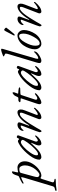

<svg xmlns="http://www.w3.org/2000/svg" viewBox="1083 -1930 1034 3440"><g transform="rotate(-90 1600.0 -210.0)"><path d="M357 -282Q357 -321 340 -351Q323 -381 293 -381Q256 -381 238 -372Q224 -366 219 -341L158 -117Q147 -76 147 -57Q147 -42 161 -31Q175 -20 192 -20Q207 -20 234 -41Q261 -62 289 -96Q317 -130 337 -180.5Q357 -231 357 -282ZM-80 286Q-100 289 -100 277Q-100 262 -70 257Q-47 254 -35.5 246Q-24 238 -18 220L136 -294Q152 -348 142 -348Q140 -348 136 -347Q100 -335 47 -307Q43 -304 37 -305Q31 -306 30 -311Q27 -321 45 -332Q91 -362 150 -385Q165 -392 168 -401Q188 -466 203 -489Q218 -512 240 -512Q254 -512 248 -490L233 -424Q229 -402 236 -402Q237 -402 248.5 -405Q260 -408 279.5 -411Q299 -414 320 -414Q364 -414 397 -378.5Q430 -343 430 -282Q430 -214 386 -143Q342 -72 282 -29Q222 14 173 14Q158 14 145 6L132 -2Q122 -2 113 24L55 208Q44 241 87 246Q117 248 117 261Q117 272 88 272Q-2 272 -80 286Z M745 14Q731 14 722.5 0.5Q714 -13 714 -30Q714 -66 756 -153Q766 -173 758 -171Q756 -171 754 -168Q661 -65 607 -25.5Q553 14 502 14Q489 14 474 2.5Q459 -9 459 -21Q459 -97 535 -197Q611 -297 701 -362Q723 -377 751.5 -391.5Q780 -406 790 -406Q811 -406 823 -387Q829 -377 835 -388Q851 -426 862 -426Q875 -426 885.5 -419.5Q896 -413 896 -406Q896 -400 889 -381L786 -97Q780 -78 786 -63.5Q792 -49 805 -49Q813 -49 836.5 -63.5Q860 -78 869 -88Q874 -95 882 -98.5Q890 -102 893 -90Q893 -83 883 -70Q864 -41 824 -13.5Q784 14 745 14ZM774 -353Q743 -353 686 -301Q629 -249 583.5 -182Q538 -115 538 -77Q538 -57 542.5 -51.5Q547 -46 561 -46Q594 -46 656 -106.5Q718 -167 766 -234Q814 -301 814 -321Q814 -334 801 -343.5Q788 -353 774 -353Z M1187 -36 1292 -309Q1302 -336 1301.5 -350.5Q1301 -365 1295.5 -368Q1290 -371 1280 -372Q1240 -374 1177 -297Q1152 -267 1107.5 -198.5Q1063 -130 1034 -78Q990 2 980 12Q974 17 968 17Q961 17 956 5Q951 -7 951 -17Q951 -24 973 -84L1060 -312Q1065 -324 1067 -331.5Q1069 -339 1070 -345Q1071 -351 1069 -353.5Q1067 -356 1062 -356Q1025 -356 990 -310Q986 -305 981 -306Q976 -307 975 -314Q974 -323 979.5 -339.5Q985 -356 992 -364Q1030 -413 1085 -414Q1109 -414 1121.5 -401.5Q1134 -389 1123 -360L1069 -212Q1066 -205 1070.5 -203.5Q1075 -202 1078 -208Q1137 -309 1197.5 -361.5Q1258 -414 1309 -414Q1330 -414 1343 -401.5Q1356 -389 1358.5 -359.5Q1361 -330 1342 -282L1267 -86Q1252 -50 1272 -50Q1286 -50 1311.5 -66Q1337 -82 1353 -95.5Q1369 -109 1378 -118Q1379 -119 1381 -119Q1389 -119 1389 -110Q1389 -102 1385 -96Q1294 14 1213 14Q1198 14 1189 -2Q1180 -18 1187 -36Z M1633 -68Q1598 -35 1553 -10.5Q1508 14 1486 14Q1453 14 1453 -23Q1453 -36 1467 -79L1557 -346Q1561 -358 1547 -358L1507 -360Q1489 -361 1489 -374Q1489 -376 1493.5 -381.5Q1498 -387 1506.5 -392.5Q1515 -398 1523 -398H1559Q1569 -398 1573.5 -401Q1578 -404 1583 -416L1603 -457Q1611 -472 1630 -487Q1649 -502 1657 -502Q1667 -502 1667.5 -488Q1668 -474 1665 -470L1643 -411Q1641 -405 1644 -402.5Q1647 -400 1656 -400Q1683 -400 1731 -392Q1754 -388 1754 -377Q1754 -366 1735 -365Q1705 -362 1649 -362Q1623 -362 1618 -348L1536 -99Q1531 -85 1535.5 -72Q1540 -59 1554 -59Q1559 -59 1564 -60Q1569 -61 1572.5 -62Q1576 -63 1581.5 -65.5Q1587 -68 1589.5 -69.5Q1592 -71 1598 -75Q1604 -79 1605.5 -80.5Q1607 -82 1614 -87Q1621 -92 1622 -93Q1646 -108 1650 -98Q1650 -84 1633 -68Z M1989 14Q1975 14 1966.5 0.5Q1958 -13 1958 -30Q1958 -66 2000 -153Q2010 -173 2002 -171Q2000 -171 1998 -168Q1905 -65 1851 -25.5Q1797 14 1746 14Q1733 14 1718 2.5Q1703 -9 1703 -21Q1703 -97 1779 -197Q1855 -297 1945 -362Q1967 -377 1995.5 -391.5Q2024 -406 2034 -406Q2055 -406 2067 -387Q2073 -377 2079 -388Q2095 -426 2106 -426Q2119 -426 2129.5 -419.5Q2140 -413 2140 -406Q2140 -400 2133 -381L2030 -97Q2024 -78 2030 -63.5Q2036 -49 2049 -49Q2057 -49 2080.5 -63.5Q2104 -78 2113 -88Q2118 -95 2126 -98.5Q2134 -102 2137 -90Q2137 -83 2127 -70Q2108 -41 2068 -13.5Q2028 14 1989 14ZM2018 -353Q1987 -353 1930 -301Q1873 -249 1827.5 -182Q1782 -115 1782 -77Q1782 -57 1786.5 -51.5Q1791 -46 1805 -46Q1838 -46 1900 -106.5Q1962 -167 2010 -234Q2058 -301 2058 -321Q2058 -334 2045 -343.5Q2032 -353 2018 -353Z M2373 -99Q2375 -101 2378.5 -105.5Q2382 -110 2384 -113Q2386 -116 2388.5 -118Q2391 -120 2393 -120Q2398 -120 2398 -107Q2398 -67 2333 -26.5Q2268 14 2234 14Q2190 14 2190 -21Q2190 -38 2201 -76L2346 -559Q2360 -603 2360 -624Q2360 -636 2335 -645.5Q2310 -655 2310 -660Q2310 -668 2316 -671Q2338 -682 2378 -694.5Q2418 -707 2430 -707Q2447 -707 2447 -697Q2447 -686 2443 -674L2271 -86Q2266 -68 2266 -57Q2266 -41 2276 -41Q2297 -41 2327.5 -62.5Q2358 -84 2373 -99Z M2715 -478Q2700 -463 2692 -463Q2684 -463 2684 -471Q2684 -479 2686 -483Q2715 -542 2761 -627Q2774 -652 2786 -652Q2794 -652 2809.5 -638.5Q2825 -625 2825 -615Q2825 -611 2780.5 -556.5Q2736 -502 2715 -478ZM2782 -296Q2782 -250 2763.5 -196.5Q2745 -143 2713.5 -96Q2682 -49 2633.5 -17.5Q2585 14 2532 14Q2498 14 2467.5 -18.5Q2437 -51 2437 -104Q2437 -150 2455.5 -203.5Q2474 -257 2505.5 -304Q2537 -351 2585.5 -382.5Q2634 -414 2687 -414Q2721 -414 2751.5 -381.5Q2782 -349 2782 -296ZM2718 -304Q2718 -344 2708.5 -364Q2699 -384 2675 -384Q2619 -384 2560 -278Q2501 -172 2501 -96Q2501 -56 2510.5 -36Q2520 -16 2544 -16Q2600 -16 2659 -122Q2718 -228 2718 -304Z M3083 -36 3188 -309Q3198 -336 3197.5 -350.5Q3197 -365 3191.5 -368Q3186 -371 3176 -372Q3136 -374 3073 -297Q3048 -267 3003.5 -198.5Q2959 -130 2930 -78Q2886 2 2876 12Q2870 17 2864 17Q2857 17 2852 5Q2847 -7 2847 -17Q2847 -24 2869 -84L2956 -312Q2961 -324 2963 -331.5Q2965 -339 2966 -345Q2967 -351 2965 -353.5Q2963 -356 2958 -356Q2921 -356 2886 -310Q2882 -305 2877 -306Q2872 -307 2871 -314Q2870 -323 2875.5 -339.5Q2881 -356 2888 -364Q2926 -413 2981 -414Q3005 -414 3017.5 -401.5Q3030 -389 3019 -360L2965 -212Q2962 -205 2966.5 -203.5Q2971 -202 2974 -208Q3033 -309 3093.5 -361.5Q3154 -414 3205 -414Q3226 -414 3239 -401.5Q3252 -389 3254.5 -359.5Q3257 -330 3238 -282L3163 -86Q3148 -50 3168 -50Q3182 -50 3207.5 -66Q3233 -82 3249 -95.5Q3265 -109 3274 -118Q3275 -119 3277 -119Q3285 -119 3285 -110Q3285 -102 3281 -96Q3190 14 3109 14Q3094 14 3085 -2Q3076 -18 3083 -36Z"/></g></svg>

Font: EB Garamond 12
Style: Italic
Weight: 400
Italic angle: -17°
Version: Version 0.016; ttfautohint (v1.8.4)